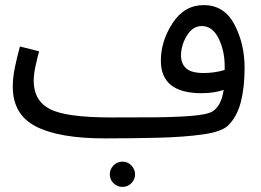

<svg xmlns="http://www.w3.org/2000/svg" viewBox="-20 -521 1023 752"><path d="M874 -30Q909 -65 923.5 -122.5Q938 -180 938 -255Q938 -350 898 -425.5Q858 -501 778 -501Q702 -501 656 -430.5Q610 -360 610 -283Q610 -156 769 -156Q819 -156 856 -169Q847 -107 813 -85Q792 -72 728.5 -67Q665 -62 581.5 -61.5Q498 -61 416 -61L390 21Q496 21 598 18.5Q700 16 774.5 5.5Q849 -5 874 -30ZM689 -303Q689 -344 712 -381.5Q735 -419 770 -419Q812 -419 836 -371Q860 -323 860 -261Q860 -253 860 -247Q821 -235 778 -235Q729 -235 709 -253.5Q689 -272 689 -303ZM390 21 436 -11 416 -61Q238 -61 175 -94Q112 -127 112 -205Q112 -230 119.5 -264Q127 -298 133 -320L58 -339Q48 -302 39 -260.5Q30 -219 30 -182Q30 -72 121 -25.5Q212 21 390 21ZM460 211Q480 211 494.5 196.5Q509 182 509 162Q509 142 494.5 127Q480 112 460 112Q439 112 424.5 127Q410 142 410 162Q410 182 424.5 196.5Q439 211 460 211Z"/></svg>

Font: Noto Sans Arabic UI
Style: Regular
Weight: 400
Designer: Nadine Chahine - Monotype Design Team
Foundry: Monotype Imaging Inc.
Version: Version 1.900